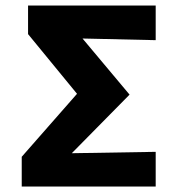

<svg xmlns="http://www.w3.org/2000/svg" viewBox="-20 -678 647 698"><path d="M546 -532 280 -538 451 -334 241 -121 546 -126V0H59V-108L260 -337L82 -554V-658H546Z"/></svg>

Font: Ysabeau Ultrabold
Style: Regular
Weight: 800
Designer: Christian Thalmann (Catharsis Fonts)
Version: Version 0.003